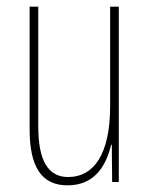

<svg xmlns="http://www.w3.org/2000/svg" viewBox="-20 -547 448 577"><path d="M337 -527H311V-228C311 -82 261 -15 185 -15C127 -15 95 -60 95 -167V-527H69V-159C69 -45 105 10 183 10C268 10 300 -54 314 -112H316L317 0H337Z"/></svg>

Font: Noto Sans Malayalam ExtraCondensed Thin
Style: Regular
Weight: 100
Width: 2
Designer: Jelle Bosma - Monotype Design Team
Foundry: Monotype Imaging Inc.
Version: Version 2.104